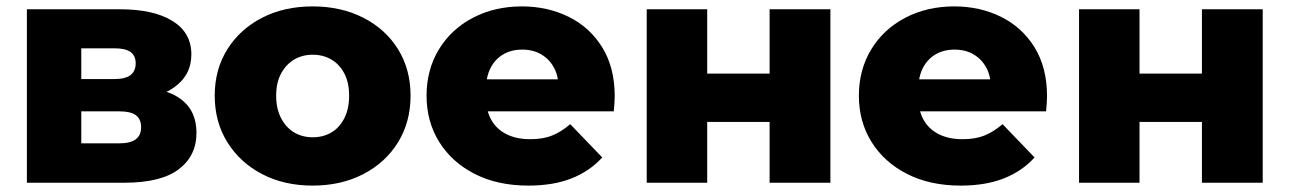

<svg xmlns="http://www.w3.org/2000/svg" viewBox="-20 -571 4030 600"><path d="M64 0V-542H355Q460 -542 519 -505.5Q578 -469 578 -401Q578 -336 523.5 -297.5Q469 -259 377 -259L394 -299Q493 -299 543.5 -262.5Q594 -226 594 -156Q594 -84 538.5 -42Q483 0 369 0ZM234 -123H352Q387 -123 404 -135.5Q421 -148 421 -173Q421 -199 404.5 -211Q388 -223 354 -223H234ZM234 -324H338Q372 -324 388 -336.5Q404 -349 404 -373Q404 -397 388 -408.5Q372 -420 338 -420H234Z M957 9Q868 9 799 -27Q730 -63 690.5 -126.5Q651 -190 651 -272Q651 -354 690.5 -417Q730 -480 799 -515.5Q868 -551 957 -551Q1046 -551 1115.5 -515.5Q1185 -480 1224 -417Q1263 -354 1263 -272Q1263 -190 1224 -126.5Q1185 -63 1115.5 -27Q1046 9 957 9ZM957 -142Q990 -142 1015.5 -157Q1041 -172 1056 -201.5Q1071 -231 1071 -272Q1071 -313 1056 -341.5Q1041 -370 1015.5 -385Q990 -400 957 -400Q925 -400 899.5 -385Q874 -370 858.5 -341.5Q843 -313 843 -272Q843 -231 858.5 -201.5Q874 -172 899.5 -157Q925 -142 957 -142Z M1631 9Q1535 9 1463.5 -27.5Q1392 -64 1352.5 -127.5Q1313 -191 1313 -272Q1313 -353 1351.5 -416.5Q1390 -480 1458 -515.5Q1526 -551 1611 -551Q1691 -551 1757 -518.5Q1823 -486 1862 -423Q1901 -360 1901 -270Q1901 -260 1900 -247Q1899 -234 1898 -223H1469V-323H1797L1725 -295Q1726 -332 1711.5 -359Q1697 -386 1671.5 -401Q1646 -416 1612 -416Q1578 -416 1552.5 -401Q1527 -386 1513 -358.5Q1499 -331 1499 -294V-265Q1499 -225 1515.5 -196Q1532 -167 1563 -151.5Q1594 -136 1637 -136Q1677 -136 1705.5 -147.5Q1734 -159 1762 -183L1862 -79Q1823 -36 1766 -13.5Q1709 9 1631 9Z M2001 0V-542H2190V-341H2385V-542H2575V0H2385V-190H2190V0Z M2982 9Q2886 9 2814.5 -27.5Q2743 -64 2703.5 -127.5Q2664 -191 2664 -272Q2664 -353 2702.5 -416.5Q2741 -480 2809 -515.5Q2877 -551 2962 -551Q3042 -551 3108 -518.5Q3174 -486 3213 -423Q3252 -360 3252 -270Q3252 -260 3251 -247Q3250 -234 3249 -223H2820V-323H3148L3076 -295Q3077 -332 3062.5 -359Q3048 -386 3022.5 -401Q2997 -416 2963 -416Q2929 -416 2903.5 -401Q2878 -386 2864 -358.5Q2850 -331 2850 -294V-265Q2850 -225 2866.5 -196Q2883 -167 2914 -151.5Q2945 -136 2988 -136Q3028 -136 3056.5 -147.5Q3085 -159 3113 -183L3213 -79Q3174 -36 3117 -13.5Q3060 9 2982 9Z M3352 0V-542H3541V-341H3736V-542H3926V0H3736V-190H3541V0Z"/></svg>

Font: MOST Montserrat ExtraBold
Style: Regular
Weight: 800
Designer: Julieta Ulanovsky
Foundry: Julieta Ulanovsky
Version: Version 8.000;March 11, 2024;FontCreator 15.0.0.2926 64-bit